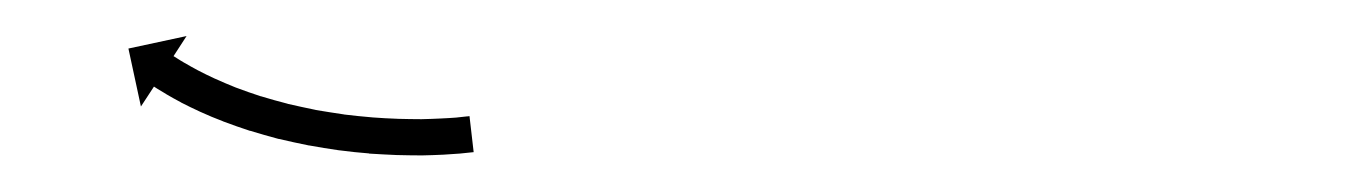

<svg xmlns="http://www.w3.org/2000/svg" viewBox="-20 -237 756 106"><path d="M239.5 -152.8C240.2 -152.9 240.9 -152.9 241.5 -153L239.2 -172.9C238.6 -172.8 237.9 -172.7 237.3 -172.7C237.3 -172.7 237.3 -172.7 237.3 -172.7C237.3 -172.7 237.4 -172.7 237.4 -172.7C235.5 -172.5 233.7 -172.3 231.9 -172.1C231.9 -172.1 232 -172.1 232 -172.1C232 -172.1 232 -172.1 232 -172.1C229.2 -171.9 226.4 -171.7 223.6 -171.6C223.6 -171.6 223.6 -171.6 223.6 -171.6C223.7 -171.6 223.7 -171.6 223.7 -171.6C220 -171.4 216.3 -171.3 212.7 -171.2C212.7 -171.2 212.7 -171.2 212.7 -171.2C212.8 -171.2 212.8 -171.2 212.8 -171.2C208.4 -171.2 204.1 -171.3 199.7 -171.4C199.7 -171.4 199.8 -171.4 199.8 -171.4C199.8 -171.4 199.9 -171.4 199.9 -171.4C195 -171.6 190.2 -171.8 185.3 -172.2C185.3 -172.2 185.3 -172.2 185.4 -172.2C185.4 -172.2 185.5 -172.2 185.5 -172.2C180.3 -172.6 175.1 -173.2 169.9 -173.8C169.9 -173.8 170 -173.8 170 -173.8C170.1 -173.8 170.1 -173.8 170.1 -173.8C164.8 -174.6 159.5 -175.4 154.2 -176.3C154.2 -176.3 154.2 -176.3 154.3 -176.3C154.3 -176.3 154.4 -176.3 154.4 -176.3C149.1 -177.4 143.9 -178.5 138.7 -179.7C138.7 -179.7 138.7 -179.7 138.8 -179.7C138.8 -179.7 138.9 -179.7 138.9 -179.7C133.8 -181 128.8 -182.4 123.9 -183.9C123.9 -183.9 123.9 -183.9 124 -183.9C124 -183.9 124.1 -183.8 124.1 -183.8C119.5 -185.3 114.9 -186.9 110.4 -188.6C110.4 -188.6 110.4 -188.6 110.5 -188.6C110.5 -188.6 110.6 -188.5 110.6 -188.5C106.6 -190.1 102.6 -191.8 98.6 -193.6C98.6 -193.6 98.7 -193.5 98.7 -193.5C98.8 -193.5 98.8 -193.5 98.8 -193.5C95.5 -195 92.3 -196.6 89 -198.3C89 -198.3 89.1 -198.3 89.1 -198.2C89.1 -198.2 89.2 -198.2 89.2 -198.2C86.7 -199.5 84.3 -200.9 81.9 -202.3C81.9 -202.3 81.9 -202.3 81.9 -202.3C82 -202.2 82 -202.2 82 -202.2C80.4 -203.1 78.9 -204.1 77.4 -205C77.4 -205 77.4 -205 77.4 -205C77.4 -205 77.5 -205 77.5 -205C76.9 -205.3 76.4 -205.7 75.8 -206L83 -217.1L50.9 -210.2L57.8 -178.2L65 -189.2C65.5 -188.9 66.1 -188.5 66.7 -188.1C66.7 -188.1 66.7 -188.1 66.7 -188.1C66.7 -188.1 66.7 -188.1 66.7 -188.1C68.4 -187.1 70 -186.1 71.7 -185.1C71.7 -185.1 71.7 -185.1 71.8 -185C71.8 -185 71.8 -185 71.8 -185C74.4 -183.5 77 -182 79.7 -180.6C79.7 -180.6 79.7 -180.6 79.8 -180.6C79.8 -180.5 79.8 -180.5 79.8 -180.5C83.3 -178.7 86.8 -177 90.3 -175.4C90.3 -175.4 90.4 -175.3 90.4 -175.3C90.5 -175.3 90.5 -175.3 90.5 -175.3C94.7 -173.4 98.9 -171.6 103.2 -170C103.2 -170 103.3 -169.9 103.3 -169.9C103.3 -169.9 103.4 -169.9 103.4 -169.9C108.2 -168.1 113 -166.4 117.9 -164.8C117.9 -164.8 117.9 -164.8 118 -164.8C118 -164.8 118.1 -164.8 118.1 -164.8C123.3 -163.2 128.5 -161.7 133.8 -160.3C133.8 -160.3 133.9 -160.3 133.9 -160.3C134 -160.3 134 -160.3 134 -160.3C139.5 -159 145 -157.8 150.5 -156.7C150.5 -156.7 150.5 -156.7 150.6 -156.7C150.6 -156.7 150.7 -156.7 150.7 -156.7C156.2 -155.7 161.7 -154.8 167.3 -154C167.3 -154 167.4 -154 167.4 -154C167.4 -154 167.5 -154 167.5 -154C172.9 -153.3 178.3 -152.7 183.7 -152.3C183.7 -152.3 183.7 -152.2 183.8 -152.2C183.8 -152.2 183.9 -152.2 183.9 -152.2C188.9 -151.9 194 -151.6 199.1 -151.4C199.1 -151.4 199.1 -151.4 199.2 -151.4C199.2 -151.4 199.2 -151.4 199.2 -151.4C203.8 -151.3 208.3 -151.2 212.9 -151.2C212.9 -151.2 212.9 -151.2 213 -151.2C213 -151.2 213 -151.2 213 -151.2C216.9 -151.3 220.8 -151.4 224.6 -151.6C224.6 -151.6 224.6 -151.6 224.7 -151.6C224.7 -151.6 224.7 -151.6 224.7 -151.6C227.7 -151.8 230.7 -152 233.6 -152.2C233.6 -152.2 233.7 -152.2 233.7 -152.2C233.7 -152.2 233.7 -152.2 233.7 -152.2C235.7 -152.4 237.6 -152.6 239.5 -152.8C239.5 -152.8 239.5 -152.8 239.5 -152.8C239.5 -152.8 239.5 -152.8 239.5 -152.8Z"/></svg>

Font: FRB American Cursive Just Arrows Extralight
Style: Italic
Weight: 200
Italic angle: -25°
Version: Version 2.0;Modular Font Editor K font №1